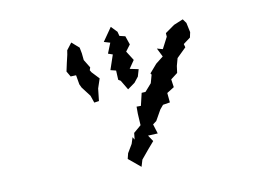

<svg xmlns="http://www.w3.org/2000/svg" viewBox="-69 -652 1139 830"><g transform="rotate(-10 500.0 -237.5)"><path d="M463 -547 422 -488 449 -480 431 -435 451 -428 429 -363 453 -357 455 -316 465 -310 490 -268 522 -291 541 -315 550 -346 512 -354 536 -389 510 -430 531 -458 518 -496 493 -502 488 -521ZM241 -390 255 -366 279 -367 286 -326 293 -311 325 -269 336 -237 357 -240 363 -294 377 -336 347 -368 341 -378 345 -390 323 -426 320 -456 315 -482 283 -510 260 -480 257 -461 249 -427ZM436 28 489 72 498 42 532 1 558 -29 540 -56 583 -58 570 -100 586 -112 612 -158 627 -176 658 -181 654 -223 686 -243 681 -278 711 -301 715 -331 724 -364 765 -404 761 -419 792 -442 797 -465 788 -507 775 -525 734 -508 693 -479 694 -463 668 -413 643 -420 662 -382 629 -356 597 -319 601 -313 591 -277 562 -244 545 -243 532 -188H513V-157L516 -106L483 -78L480 -49L473 -61L464 -33L442 4Z"/></g></svg>

Font: チョークS
Style: Regular
Weight: 400
Designer: [Stick] Fontworks Inc.
Foundry: [Stick] Fontworks Inc.
Version: Version 1.200;FEAKit 1.0